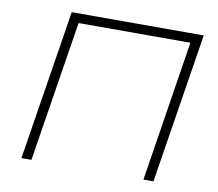

<svg xmlns="http://www.w3.org/2000/svg" viewBox="-78 -797 1007 888"><g transform="rotate(10 425.5 -352.5)"><path d="M77 0 189 -705H809L697 0H650L754 -661H229L124 0Z"/></g></svg>

Font: Nunito Sans 10pt SemiExpanded ExtraLight
Style: Italic
Weight: 250
Width: 6
Italic angle: -9°
Designer: Vernon Adams
Foundry: Vernon Adams
Version: Version 3.101;gftools[0.9.27]